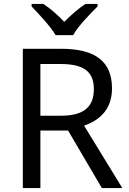

<svg xmlns="http://www.w3.org/2000/svg" viewBox="-20 -964 662 984"><path d="M265 -784H355C379 -829 442 -893 480 -931V-944H418C383 -921 345 -888 309 -852C276 -888 237 -921 202 -944H142V-931C178 -893 239 -829 265 -784ZM294 -714H97V0H187V-295H329L502 0H607L411 -320C483 -345 554 -397 554 -511C554 -647 471 -714 294 -714ZM289 -636C406 -636 461 -600 461 -507C461 -417 410 -371 294 -371H187V-636Z"/></svg>

Font: Noto Sans Sunuwar
Style: Regular
Weight: 400
Designer: Anshuman Pandey
Foundry: Jamra Patel LLC
Version: Version 1.000